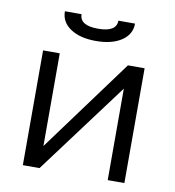

<svg xmlns="http://www.w3.org/2000/svg" viewBox="-74 -704 703 771"><g transform="rotate(10 277.0 -319.0)"><path d="M129 -638H197Q197 -592 272 -592Q347 -592 347 -638H415Q415 -594 376 -568Q337 -542 272 -542Q207 -542 168 -568Q129 -594 129 -638ZM416 -468H484V0H416V-373L138 0H70V-468H138V-90Z"/></g></svg>

Font: Didact Gothic
Style: Regular
Weight: 400
Designer: Daniel Johnson
Foundry: Daniel Johnson
Version: Version 2.101;PS 002.101;hotconv 1.0.88;makeotf.lib2.5.64775